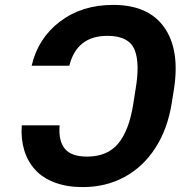

<svg xmlns="http://www.w3.org/2000/svg" viewBox="-20 -757 788 787"><path d="M69.2 -243.3H224.4Q219.1 -179.7 245.7 -147.4Q272.4 -115.1 336.6 -115.1Q420.8 -115.1 465.4 -169.6Q509.9 -224.1 526.6 -333.1L535.9 -392.4Q544.7 -443.9 543.9 -484.4Q543 -524.9 531.8 -552.7Q520.6 -580.6 492.9 -595.3Q465.2 -610.1 420.5 -610.1Q294.7 -610.1 264.2 -487.6H109.7Q136 -600.5 225.9 -668.7Q315.7 -736.9 443.9 -736.9Q588.1 -736.9 653.1 -645.1Q718 -553.3 693.2 -392.4L683.9 -334.5Q667.3 -229 617.2 -151.1Q567.1 -73.2 490.4 -31.6Q413.7 9.9 319.2 9.9Q254.3 9.9 204.4 -8.9Q154.5 -27.7 123.8 -61.6Q93 -95.5 79.2 -141.7Q65.3 -187.9 69.2 -243.3Z"/></svg>

Font: Karasuma Gothic
Style: Bold Italic
Weight: 700
Italic angle: 9.39998°
Designer: Rasmus Andersson / Ryoko Nishizuka
Foundry: Genbu
Version: Version 1.00